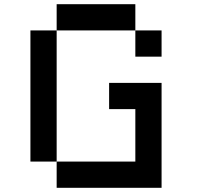

<svg xmlns="http://www.w3.org/2000/svg" viewBox="-20 -895 1040 915"><path d="M500 -500H750V0H250V-125H625V-375H500ZM125 -750H250V-125H125ZM250 -875H625V-750H250ZM625 -750H750V-625H625Z"/></svg>

Font: Pixel Operator Mono 8
Style: Regular
Weight: 400
Monospace: yes
Designer: Jayvee Enaguas (HarvettFox96)
Foundry: The Grandoplex Project
Version: Version 1.5.0 (October 25, 2015)